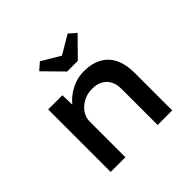

<svg xmlns="http://www.w3.org/2000/svg" viewBox="-185 -955 1145 1145"><g transform="rotate(-45 387.0 -382.5)"><path d="M129 0V-527H249L252 -403L221 -394Q235 -431 267 -463.5Q299 -496 344 -517Q389 -538 440 -538Q508 -538 555 -511.5Q602 -485 625 -435.5Q648 -386 648 -318V0H525V-303Q525 -344 510 -372Q495 -400 466.5 -415Q438 -430 400 -429Q368 -429 341 -418Q314 -407 294 -388.5Q274 -370 263.5 -347.5Q253 -325 253 -301V0H191Q168 0 152.5 0Q137 0 129 0ZM369 -607 252 -726 297 -765 429 -687H399L531 -765L576 -726L459 -607Z"/></g></svg>

Font: Lexend Exa Medium
Style: Regular
Weight: 500
Designer: Bonnie Shaver-Troup, Thomas Jockin
Foundry: Lexend
Version: Version 1.007